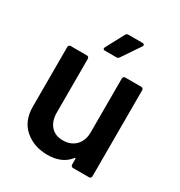

<svg xmlns="http://www.w3.org/2000/svg" viewBox="-168 -816 879 939"><g transform="rotate(30 272.0 -346.5)"><path d="M376 -511H467Q472 -511 475.5 -507.5Q479 -504 479 -499V-12Q479 -7 475.5 -3.5Q472 0 467 0H376Q371 0 367.5 -3.5Q364 -7 364 -12V-44Q364 -47 362 -48Q360 -49 358 -46Q317 7 235 7Q159 7 107.5 -37Q56 -81 56 -162V-499Q56 -504 59.5 -507.5Q63 -511 68 -511H160Q165 -511 168.5 -507.5Q172 -504 172 -499V-195Q172 -148 196.5 -120Q221 -92 265 -92Q310 -92 337 -120Q364 -148 364 -195V-499Q364 -504 367.5 -507.5Q371 -511 376 -511ZM216 -589 271 -692Q275 -700 286 -700H365Q372 -700 374.5 -695.5Q377 -691 373 -685L304 -583Q299 -575 290 -575H224Q217 -575 215 -579Q213 -583 216 -589Z"/></g></svg>

Font: Amber EN SemiBold
Style: Regular
Weight: 600
Designer: Jeremy Tribby
Foundry: Tribby Type
Version: Version 1.408 November 24, 2021